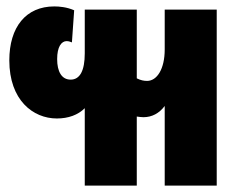

<svg xmlns="http://www.w3.org/2000/svg" viewBox="-20 -578 739 598"><path d="M244 0H406V-215C413 -214 420 -213 427 -213C453 -213 476 -225 493 -248V0H655V-548H493V-424C493 -363 469 -326 438 -326C428 -326 418 -328 406 -334V-548H244V-412C244 -358 229 -330 200 -330C172 -330 158 -355 158 -394C158 -432 171 -450 188 -450C192 -450 197 -449 204 -446L211 -546C188 -556 165 -558 149 -558C61 -558 9 -494 9 -390C9 -266 83 -209 157 -209C193 -209 223 -220 244 -241Z"/></svg>

Font: Noto Sans Thai ExtCond Blk
Style: Regular
Weight: 900
Width: 2
Designer: Monotype Design Team
Foundry: Monotype Imaging Inc.
Version: Version 2.002